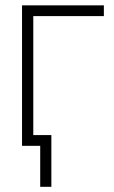

<svg xmlns="http://www.w3.org/2000/svg" viewBox="-20 -556 436 732"><path d="M376 -535.6V-494.6H106.9V0H64V-535.6ZM133.3 156.2V0H85.9V-41H175.8V156.2Z"/></svg>

Font: Inter Display Extra Light
Style: Regular
Weight: 200
Designer: Rasmus Andersson
Foundry: rsms
Version: Version 4.000;git-4fc901f